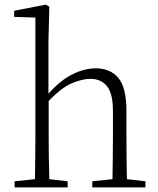

<svg xmlns="http://www.w3.org/2000/svg" viewBox="-20 -820 693 840"><path d="M535.2 -36.1 616.2 -26.9V0H383.8V-26.9L472.2 -36.1Q472.7 -77.1 473.4 -130.9Q474.1 -184.6 474.1 -226.1V-334Q474.1 -412.1 447.5 -443.6Q420.9 -475.1 375 -475.1Q340.3 -475.1 294.4 -455.8Q248.5 -436.5 192.9 -377.9V-226.1Q192.9 -185.5 193.6 -131.3Q194.3 -77.1 195.8 -36.1L275.9 -26.9V0H43.9V-26.9L132.8 -36.1Q133.3 -63.5 133.8 -97.7Q134.3 -131.8 134.5 -165.8Q134.8 -199.7 134.8 -226.1V-743.2L42 -746.1V-772.9L180.2 -799.8L195.8 -791L191.9 -639.2V-410.2Q243.2 -467.8 295.9 -494.4Q348.6 -521 398.9 -521Q462.9 -521 498 -478.8Q533.2 -436.5 533.2 -334V-226.1Q533.2 -184.6 533.7 -130.6Q534.2 -76.7 535.2 -36.1Z"/></svg>

Font: Source Han Serif CN ExtraLight
Style: Regular
Weight: 250
Designer: Ryoko NISHIZUKA  (kana & ideographs); Frank Grießhammer (Latin, Greek & Cyrillic); Wenlong ZHANG  (bopomofo); Sandoll Co
Foundry: Adobe Systems Incorporated
Version: Version 1.001;PS 1.001;hotconv 16.6.54;makeotf.lib2.5.65590